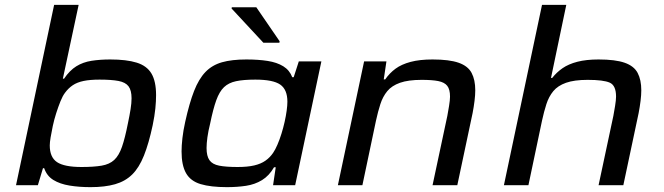

<svg xmlns="http://www.w3.org/2000/svg" viewBox="-20 -763 2735 791"><path d="M353 8Q306 8 266.5 1.5Q227 -5 200 -21.5Q173 -38 162 -70H157L136 0H46L203 -743H304L239 -439H244Q267 -473 294.5 -490Q322 -507 357 -512.5Q392 -518 434 -518Q501 -518 543 -505Q585 -492 604 -460Q623 -428 623 -371Q623 -346 620 -316Q617 -286 609 -247Q593 -172 573 -122Q553 -72 524.5 -44Q496 -16 454 -4Q412 8 353 8ZM316 -75Q366 -75 398.5 -80.5Q431 -86 450.5 -104Q470 -122 482.5 -158Q495 -194 507 -255Q514 -288 518 -313.5Q522 -339 522 -358Q522 -391 509.5 -407.5Q497 -424 468 -429.5Q439 -435 390 -435Q351 -435 324.5 -429.5Q298 -424 280 -412Q262 -400 248 -381Q238 -368 229 -345.5Q220 -323 211.5 -296.5Q203 -270 197.5 -244Q192 -218 188.5 -197Q185 -176 185 -164Q185 -115 215 -95Q245 -75 316 -75Z M915 8Q848 8 806.5 -4.5Q765 -17 746.5 -49.5Q728 -82 728 -139Q728 -163 731.5 -194Q735 -225 743 -261Q760 -338 779.5 -388Q799 -438 826.5 -466.5Q854 -495 894.5 -506.5Q935 -518 995 -518Q1044 -518 1082.5 -512Q1121 -506 1147 -490Q1173 -474 1184 -445H1190L1211 -510H1304L1196 0H1105L1116 -74H1109Q1089 -39 1059.5 -21Q1030 -3 993.5 2.5Q957 8 915 8ZM959 -75Q1000 -75 1027.5 -81.5Q1055 -88 1073.5 -101Q1092 -114 1105 -133Q1114 -146 1123 -167Q1132 -188 1139.5 -212Q1147 -236 1152.5 -260.5Q1158 -285 1161 -307Q1164 -329 1164 -344Q1164 -394 1134.5 -414.5Q1105 -435 1032 -435Q983 -435 952.5 -428.5Q922 -422 903 -404Q884 -386 871 -350Q858 -314 846 -255Q838 -223 834.5 -197.5Q831 -172 831 -153Q831 -120 843 -103Q855 -86 883 -80.5Q911 -75 959 -75ZM1065 -587 934 -728 935 -733H1036L1132 -593L1131 -587Z M1372 0 1480 -510H1572L1561 -436H1567Q1585 -462 1609.5 -480Q1634 -498 1671.5 -508Q1709 -518 1762 -518Q1831 -518 1869.5 -504.5Q1908 -491 1923 -462.5Q1938 -434 1938 -391Q1938 -372 1935 -347.5Q1932 -323 1927 -297L1864 0H1762L1823 -286Q1826 -302 1830 -326.5Q1834 -351 1834 -365Q1834 -395 1822.5 -409.5Q1811 -424 1785.5 -429Q1760 -434 1717 -434Q1662 -434 1628 -422Q1594 -410 1575.5 -387.5Q1557 -365 1547 -334Q1537 -303 1529 -266L1473 0Z M2056 0 2213 -743H2313L2250 -442H2255Q2273 -465 2297.5 -482Q2322 -499 2358.5 -508.5Q2395 -518 2446 -518Q2515 -518 2553.5 -504.5Q2592 -491 2607 -462.5Q2622 -434 2622 -391Q2622 -372 2619 -347.5Q2616 -323 2611 -297L2548 0H2446L2507 -286Q2510 -302 2514 -326.5Q2518 -351 2518 -365Q2518 -411 2492 -422.5Q2466 -434 2401 -434Q2346 -434 2312 -422Q2278 -410 2259.5 -387.5Q2241 -365 2231 -334Q2221 -303 2213 -266L2157 0Z"/></svg>

Font: Saira Expanded Medium
Style: Italic
Weight: 500
Width: 7
Italic angle: -12°
Designer: Hector Gatti with collaboration of the Omnibus-Type team
Foundry: Omnibus-Type
Version: Version 1.101